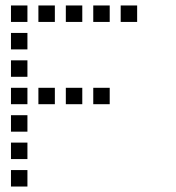

<svg xmlns="http://www.w3.org/2000/svg" viewBox="-20 -700 640 700"><path d="M21 -680Q20 -680 20 -680Q20 -680 20 -679V-621Q20 -620 20 -620Q20 -620 21 -620H79Q80 -620 80 -620Q80 -620 80 -621V-679Q80 -680 80 -680Q80 -680 79 -680ZM121 -680Q120 -680 120 -680Q120 -680 120 -679V-621Q120 -620 120 -620Q120 -620 121 -620H179Q180 -620 180 -620Q180 -620 180 -621V-679Q180 -680 180 -680Q180 -680 179 -680ZM221 -680Q220 -680 220 -680Q220 -680 220 -679V-621Q220 -620 220 -620Q220 -620 221 -620H279Q280 -620 280 -620Q280 -620 280 -621V-679Q280 -680 280 -680Q280 -680 279 -680ZM321 -680Q320 -680 320 -680Q320 -680 320 -679V-621Q320 -620 320 -620Q320 -620 321 -620H379Q380 -620 380 -620Q380 -620 380 -621V-679Q380 -680 380 -680Q380 -680 379 -680ZM421 -680Q420 -680 420 -680Q420 -680 420 -679V-621Q420 -620 420 -620Q420 -620 421 -620H479Q480 -620 480 -620Q480 -620 480 -621V-679Q480 -680 480 -680Q480 -680 479 -680ZM21 -580Q20 -580 20 -580Q20 -580 20 -579V-521Q20 -520 20 -520Q20 -520 21 -520H79Q80 -520 80 -520Q80 -520 80 -521V-579Q80 -580 80 -580Q80 -580 79 -580ZM21 -480Q20 -480 20 -480Q20 -480 20 -479V-421Q20 -420 20 -420Q20 -420 21 -420H79Q80 -420 80 -420Q80 -420 80 -421V-479Q80 -480 80 -480Q80 -480 79 -480ZM21 -380Q20 -380 20 -380Q20 -380 20 -379V-321Q20 -320 20 -320Q20 -320 21 -320H79Q80 -320 80 -320Q80 -320 80 -321V-379Q80 -380 80 -380Q80 -380 79 -380ZM121 -380Q120 -380 120 -380Q120 -380 120 -379V-321Q120 -320 120 -320Q120 -320 121 -320H179Q180 -320 180 -320Q180 -320 180 -321V-379Q180 -380 180 -380Q180 -380 179 -380ZM221 -380Q220 -380 220 -380Q220 -380 220 -379V-321Q220 -320 220 -320Q220 -320 221 -320H279Q280 -320 280 -320Q280 -320 280 -321V-379Q280 -380 280 -380Q280 -380 279 -380ZM321 -380Q320 -380 320 -380Q320 -380 320 -379V-321Q320 -320 320 -320Q320 -320 321 -320H379Q380 -320 380 -320Q380 -320 380 -321V-379Q380 -380 380 -380Q380 -380 379 -380ZM21 -280Q20 -280 20 -280Q20 -280 20 -279V-221Q20 -220 20 -220Q20 -220 21 -220H79Q80 -220 80 -220Q80 -220 80 -221V-279Q80 -280 80 -280Q80 -280 79 -280ZM21 -180Q20 -180 20 -180Q20 -180 20 -179V-121Q20 -120 20 -120Q20 -120 21 -120H79Q80 -120 80 -120Q80 -120 80 -121V-179Q80 -180 80 -180Q80 -180 79 -180ZM21 -80Q20 -80 20 -80Q20 -80 20 -79V-21Q20 -20 20 -20Q20 -20 21 -20H79Q80 -20 80 -20Q80 -20 80 -21V-79Q80 -80 80 -80Q80 -80 79 -80Z"/></svg>

Font: Doto Medium
Style: Regular
Weight: 500
Monospace: yes
Version: Version 1.000